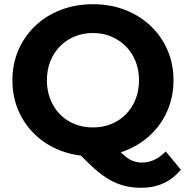

<svg xmlns="http://www.w3.org/2000/svg" viewBox="-20 -732 884 913"><path d="M651 161Q610 161 573.5 152Q537 143 501.5 123Q466 103 428 69Q399 43 365 8Q315 2 270 -15Q199 -42 147.5 -91Q96 -140 67.5 -206Q39 -272 39 -350Q39 -428 67.5 -494Q96 -560 147.5 -609Q199 -658 269.5 -685Q340 -712 422 -712Q505 -712 574.5 -685Q644 -658 695.5 -609.5Q747 -561 776 -495Q805 -429 805 -350Q805 -272 776 -205.5Q747 -139 695.5 -90.5Q644 -42 575 -15Q565 -11 555 -8Q559 -3 564 1Q587 23 608.5 32Q630 41 654 41Q718 41 768 -12L840 75Q769 161 651 161ZM422 -126Q469 -126 508.5 -142Q548 -158 578 -188Q608 -218 624.5 -259.5Q641 -301 641 -350Q641 -400 624.5 -441Q608 -482 578 -512Q548 -542 508.5 -558.5Q469 -575 422 -575Q375 -575 335 -558.5Q295 -542 265.5 -512Q236 -482 219.5 -441Q203 -400 203 -350Q203 -301 219.5 -259.5Q236 -218 265.5 -188Q295 -158 335 -142Q375 -126 422 -126Z"/></svg>

Font: Montserrat Z
Style: Bold
Weight: 700
Designer: Julieta Ulanovsky
Foundry: Julieta Ulanovsky
Version: Version 8.000